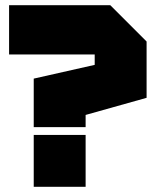

<svg xmlns="http://www.w3.org/2000/svg" viewBox="-20 -720 600 740"><path d="M110 0V-200H310V0ZM310 -230H110V-417L345 -470V-510H15V-700H405L545 -560V-343L310 -277Z"/></svg>

Font: Tektur Black
Style: Regular
Weight: 900
Designer: Adam Jagosz
Foundry: Adam Jagosz
Version: Version 1.005;gftools[0.9.30]